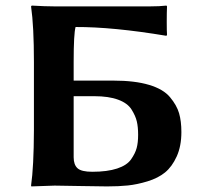

<svg xmlns="http://www.w3.org/2000/svg" viewBox="-20 -668 715 691"><path d="M245.1 -321.8V-102.1Q245.1 -75.2 259 -62.5Q272.9 -49.8 312 -49.8Q366.2 -49.8 401.6 -61.5Q437 -73.2 451.9 -94.7Q466.8 -116.2 471.9 -135.5Q477.1 -154.8 477.1 -182.9Q477.1 -210.9 472.4 -231Q467.8 -251 453.4 -273.9Q439 -296.9 405 -309.3Q371.1 -321.8 319.8 -321.8ZM102.1 -444.8Q102.1 -573.7 91.8 -645L94.2 -647.9Q143.1 -645 176.8 -645H519Q555.2 -645 579.1 -647.9L581.1 -645Q580.1 -624 580.1 -589.1Q580.1 -554.2 581.1 -543L579.1 -539.1Q386.2 -571.3 252 -570.8Q245.1 -546.9 245.1 -444.8V-377.9H388.2Q465.3 -377.9 516.6 -362.5Q567.9 -347.2 592 -318.1Q616.2 -289.1 624.5 -260.5Q632.8 -231.9 632.8 -192.9Q632.8 -142.1 616 -105Q599.1 -67.9 574 -47.4Q548.8 -26.9 511 -15.4Q473.1 -3.9 440.2 -0.5Q407.2 2.9 365.2 2.9Q346.2 2.9 268.6 1.5Q190.9 0 176.8 0L92.8 2.9L91.8 0Q101.6 -67.9 102.1 -200.2Z"/></svg>

Font: Linux Biolinum O
Style: Bold
Weight: 700
Designer: Philipp H. Poll
Foundry: Philipp H. Poll
Version: Version 1.3.2